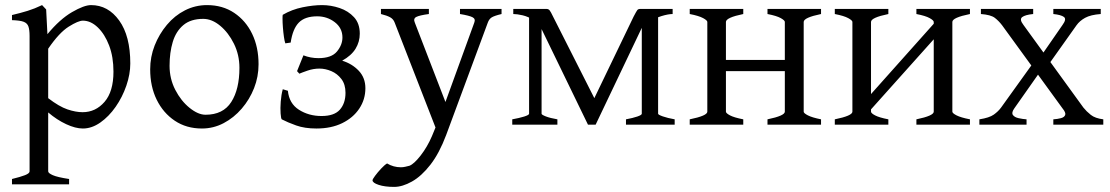

<svg xmlns="http://www.w3.org/2000/svg" viewBox="-20 -489 4354 753"><path d="M169 -48V183Q169 190 187 198Q205 206 251 213V234H27V213Q60 205 78 198Q96 191 96 183V-348Q96 -372 91.5 -385Q87 -398 73 -403.5Q59 -409 27 -410V-430Q61 -438 88.5 -446.5Q116 -455 145 -469L161 -452L166 -355Q215 -414 262.5 -441.5Q310 -469 337 -469Q404 -469 447.5 -408.5Q491 -348 491 -240Q491 -198 475.5 -153Q460 -108 433.5 -70Q407 -32 373.5 -8.5Q340 15 305 15Q276 15 239.5 -2Q203 -19 169 -48ZM169 -298V-104Q212 -71 244.5 -60Q277 -49 304 -49Q355 -49 390 -89.5Q425 -130 425 -208Q425 -266 408 -310.5Q391 -355 363.5 -381.5Q336 -408 305 -408Q287 -408 249.5 -384.5Q212 -361 169 -298Z M772 15Q711 15 665.5 -15.5Q620 -46 594.5 -98Q569 -150 569 -217Q569 -266 586.5 -310.5Q604 -355 634.5 -391.5Q665 -428 705.5 -448.5Q746 -469 792 -469Q853 -469 898.5 -438.5Q944 -408 969 -356Q994 -304 994 -237Q994 -188 976.5 -143.5Q959 -99 928 -63Q897 -27 857 -6Q817 15 772 15ZM777 -415Q728 -415 699 -390.5Q670 -366 657.5 -324.5Q645 -283 645 -231Q645 -180 667.5 -136.5Q690 -93 723.5 -66Q757 -39 786 -39Q855 -39 887 -89Q919 -139 919 -223Q919 -274 897.5 -317.5Q876 -361 843.5 -388Q811 -415 777 -415Z M1221 15Q1175 15 1141.5 3Q1108 -9 1085 -21Q1082 -24 1080.5 -44Q1079 -64 1081 -90.5Q1083 -117 1089 -139L1109 -133Q1114 -83 1152.5 -58.5Q1191 -34 1241 -34Q1291 -34 1313 -59Q1335 -84 1335 -125Q1335 -158 1319 -179Q1303 -200 1279.5 -210Q1256 -220 1233 -220Q1209 -220 1186 -212Q1163 -204 1154 -200L1145 -210L1170 -272Q1198 -261 1229 -261Q1280 -261 1301.5 -287Q1323 -313 1323 -342Q1323 -379 1293 -402Q1263 -425 1224 -425Q1176 -425 1152 -400.5Q1128 -376 1120 -322L1099 -319Q1096 -327 1093.5 -344.5Q1091 -362 1089.5 -381.5Q1088 -401 1088 -415.5Q1088 -430 1089 -431Q1125 -452 1167 -460.5Q1209 -469 1243 -469Q1278 -469 1312 -457.5Q1346 -446 1368.5 -421.5Q1391 -397 1391 -357Q1391 -325 1374.5 -298Q1358 -271 1322 -251Q1361 -239 1387 -211.5Q1413 -184 1413 -143Q1413 -99 1389 -63Q1365 -27 1322 -6Q1279 15 1221 15Z M1947 -434Q1918 -427 1908 -420.5Q1898 -414 1893 -400L1730 40Q1703 112 1668 157Q1633 202 1595.5 223Q1558 244 1526 244Q1489 244 1465 236Q1441 228 1441 218Q1441 214 1451 200.5Q1461 187 1474.5 172.5Q1488 158 1498 152Q1523 167 1552 167Q1561 167 1569.5 165Q1578 163 1586 161Q1604 154 1630 120.5Q1656 87 1674 45L1688 11L1528 -400Q1523 -414 1510.5 -421Q1498 -428 1474 -434V-454H1662V-434Q1625 -429 1612.5 -422.5Q1600 -416 1607 -400L1727 -89L1840 -400Q1846 -415 1833 -421.5Q1820 -428 1784 -434V-454H1947Z M2435 0V-21Q2462 -26 2479.5 -32Q2497 -38 2497 -43V-417L2561 -438V-43Q2561 -39 2579.5 -32.5Q2598 -26 2626 -21V0ZM2618 -434Q2601 -434 2574.5 -426Q2548 -418 2526.5 -407Q2505 -396 2499 -384L2316 0H2314L2307 -96L2465 -424Q2476 -445 2479.5 -449.5Q2483 -454 2491 -454H2618ZM2315 0H2286L2103 -377Q2092 -398 2071.5 -411Q2051 -424 2029.5 -429Q2008 -434 1993 -434V-454H2123Q2131 -454 2135.5 -448.5Q2140 -443 2149 -424L2315 -96ZM1989 0V-21Q2017 -26 2036 -32Q2055 -38 2055 -43V-432L2104 -440V-43Q2104 -39 2120.5 -32.5Q2137 -26 2166 -21V0Z M2790 -210V-254H3084V-210ZM2685 0V-21Q2754 -35 2754 -51V-403Q2754 -409 2737.5 -418Q2721 -427 2685 -434V-454H2895V-434Q2827 -420 2827 -403V-51Q2827 -45 2843 -36.5Q2859 -28 2895 -21V0ZM2990 0V-21Q3058 -35 3058 -51V-403Q3058 -409 3042 -418Q3026 -427 2990 -434V-454H3200V-434Q3132 -420 3132 -403V-51Q3132 -45 3148.5 -36.5Q3165 -28 3200 -21V0Z M3370 -31V-91L3660 -416V-355ZM3254 0V-21Q3323 -35 3323 -51V-403Q3323 -409 3306.5 -418Q3290 -427 3254 -434V-454H3464V-434Q3396 -420 3396 -403V-51Q3396 -45 3412 -36.5Q3428 -28 3464 -21V0ZM3574 0V-21Q3642 -35 3642 -51V-403Q3642 -409 3626 -418Q3610 -427 3574 -434V-454H3784V-434Q3715 -420 3715 -403V-51Q3715 -45 3731.5 -36.5Q3748 -28 3784 -21V0Z M4297 -434Q4257 -431 4235.5 -419Q4214 -407 4202 -390L4082 -221L4055 -258L4147 -391Q4164 -414 4152.5 -422.5Q4141 -431 4111 -434V-454H4297ZM4111 0V-21Q4127 -22 4140.5 -25.5Q4154 -29 4157.5 -38Q4161 -47 4147 -64L3910 -390Q3897 -407 3881.5 -419Q3866 -431 3827 -434V-454H4032V-434Q4001 -431 3989 -422Q3977 -413 3994 -391L4229 -67Q4241 -52 4258 -38.5Q4275 -25 4307 -21V0ZM3958 -64Q3946 -47 3952.5 -38Q3959 -29 3975 -25.5Q3991 -22 4006 -21V0H3821V-21Q3860 -27 3877.5 -39.5Q3895 -52 3906 -67L4031 -241L4055 -202Z"/></svg>

Font: ChillKai
Style: Regular
Weight: 400
Designer: ChillType
Foundry: 寒蝉字型
Version: Version 2.000